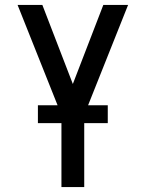

<svg xmlns="http://www.w3.org/2000/svg" viewBox="-20 -540 588 775"><path d="M228 215V-76L51 -520H151L274 -201L397 -520H497L320 -76V215ZM133 -43V-115H415V-43Z"/></svg>

Font: Iosevka Semi-Condensed Medium
Style: Regular
Weight: 500
Monospace: yes
Designer: Belleve Invis
Foundry: Belleve Invis
Version: Version 27.3.5